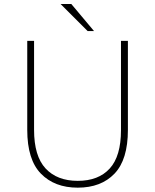

<svg xmlns="http://www.w3.org/2000/svg" viewBox="-20 -898 750 930"><path d="M356.5 11Q244.5 11 178.2 -56.8Q112 -124.5 112 -269V-700H145V-269Q145 -142 200.8 -82Q256.5 -22 356.5 -22Q457 -22 511.5 -81.8Q566 -141.5 566 -268V-700H599.5V-269Q599.5 -124.5 534.5 -56.8Q469.5 11 356.5 11ZM435.5 -747.5H404.5L273.5 -878.5H325.5Z"/></svg>

Font: League Mono Thin
Style: Regular
Weight: 100
Width: 6
Designer: Tyler Finck
Foundry: The League of Moveable Type / Tyler Finck
Version: Version 2.300;RELEASE